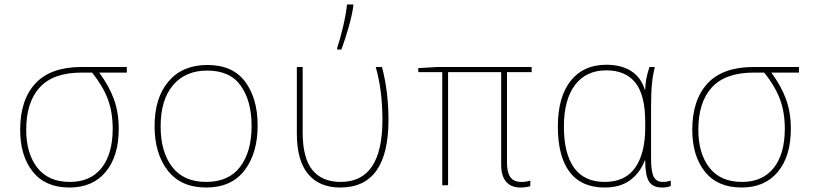

<svg xmlns="http://www.w3.org/2000/svg" viewBox="-20 -827 3640 857"><path d="M70 -248Q70 -381 138 -454.5Q206 -528 344 -528H546V-503H423Q467 -443 488.5 -384Q510 -325 510 -252Q510 -130 452 -60Q394 10 290 10Q183 10 126.5 -60.5Q70 -131 70 -248ZM483 -252Q483 -328 460.5 -386.5Q438 -445 391 -503H344Q218 -503 157.5 -437Q97 -371 97 -248Q97 -142 146.5 -78.5Q196 -15 292 -15Q384 -15 433.5 -77.5Q483 -140 483 -252Z M670 -264Q670 -391 732.5 -464Q795 -537 905 -537Q1019 -537 1074.5 -462Q1130 -387 1130 -267Q1130 -143 1071.5 -66.5Q1013 10 900 10Q788 10 729 -65.5Q670 -141 670 -264ZM1103 -265Q1103 -376 1055 -444Q1007 -512 905 -512Q807 -512 752 -446.5Q697 -381 697 -263Q697 -149 748.5 -82Q800 -15 900 -15Q1001 -15 1052 -82.5Q1103 -150 1103 -265Z M1305 -231V-528H1331V-235Q1331 -122 1374 -68.5Q1417 -15 1501 -15Q1687 -15 1687 -292Q1687 -424 1657 -528H1685Q1714 -418 1714 -292Q1714 10 1499 10Q1405 10 1355 -50.5Q1305 -111 1305 -231ZM1485 -613Q1499 -655 1511.5 -708.5Q1524 -762 1529 -807H1557V-799Q1551 -757 1535.5 -703.5Q1520 -650 1504 -606H1485Z M2217 -92V-505H1980V0H1954V-505H1847V-523L1933 -528H2353V-505H2243V-100Q2243 -58 2258 -36.5Q2273 -15 2307 -15Q2329 -15 2347 -21V4Q2327 10 2303 10Q2261 10 2239 -16Q2217 -42 2217 -92Z M2470 -262Q2470 -394 2527 -466Q2584 -538 2686 -538Q2753 -538 2797 -510Q2841 -482 2858 -427H2860Q2860 -471 2879 -528H2903Q2894 -493 2890 -453Q2886 -413 2886 -348V-119Q2886 -61 2898 -38Q2910 -15 2937 -15Q2958 -15 2974 -21V3Q2958 10 2936 10Q2893 10 2876.5 -17.5Q2860 -45 2860 -111H2858Q2838 -57 2793.5 -23.5Q2749 10 2679 10Q2575 10 2522.5 -59.5Q2470 -129 2470 -262ZM2860 -258V-281Q2860 -403 2816 -458Q2772 -513 2686 -513Q2596 -513 2546.5 -447.5Q2497 -382 2497 -262Q2497 -141 2542.5 -78Q2588 -15 2679 -15Q2771 -15 2815.5 -79Q2860 -143 2860 -258Z M3070 -248Q3070 -381 3138 -454.5Q3206 -528 3344 -528H3546V-503H3423Q3467 -443 3488.5 -384Q3510 -325 3510 -252Q3510 -130 3452 -60Q3394 10 3290 10Q3183 10 3126.5 -60.5Q3070 -131 3070 -248ZM3483 -252Q3483 -328 3460.5 -386.5Q3438 -445 3391 -503H3344Q3218 -503 3157.5 -437Q3097 -371 3097 -248Q3097 -142 3146.5 -78.5Q3196 -15 3292 -15Q3384 -15 3433.5 -77.5Q3483 -140 3483 -252Z"/></svg>

Font: Noto Sans Mono UI Thin
Style: Regular
Weight: 250
Monospace: yes
Designer: Monotype Design team
Foundry: Monotype Imaging Inc.
Version: Version 1.000